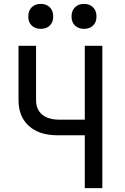

<svg xmlns="http://www.w3.org/2000/svg" viewBox="-20 -965 640 985"><path d="M415 0V-271H275Q181 -271 128 -319Q75 -367 75 -451V-730H165V-451Q165 -403 196.5 -377Q228 -351 285 -351H415V-730H505V0ZM411 -817Q382 -817 364.5 -834Q347 -851 347 -880Q347 -910 364.5 -927.5Q382 -945 411 -945Q440 -945 457.5 -927.5Q475 -910 475 -880Q475 -851 457.5 -834Q440 -817 411 -817ZM189 -817Q160 -817 142.5 -834Q125 -851 125 -880Q125 -910 142.5 -927.5Q160 -945 189 -945Q218 -945 235.5 -927.5Q253 -910 253 -880Q253 -851 235.5 -834Q218 -817 189 -817Z"/></svg>

Font: Pitagon Sans Mono
Style: Regular
Weight: 400
Monospace: yes
Designer: Travis Tran
Foundry: Pitagon
Version: Version 1.001;gftools[0.9.26]